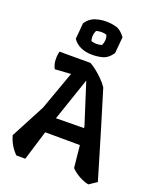

<svg xmlns="http://www.w3.org/2000/svg" viewBox="-176 -1077 975 1195"><g transform="rotate(20 311.0 -479.5)"><path d="M303 -750Q261 -750 227.5 -765Q194 -780 175 -809L184 -915Q210 -953 246 -964Q282 -975 316 -975Q352 -975 384 -966Q416 -957 445 -917L435 -809Q409 -770 376.5 -760Q344 -750 303 -750ZM335 -913Q334 -916 331 -917ZM345 -898Q329 -903 311 -903Q293 -903 277 -898Q267 -878 267 -857Q267 -850 268 -842.5Q269 -835 272 -828Q306 -818 341 -828Q351 -848 351 -869Q351 -886 345 -898ZM516 -330 609 -18 558 16Q530 11 498 -6Q466 -23 440 -49L425 -196L195 -197L135 0H76Q55 -20 38 -47.5Q21 -75 11 -111L130 -337L222 -593L117 -586Q103 -610 101.5 -642Q100 -674 107 -699H312Q331 -689 354.5 -670.5Q378 -652 400.5 -629.5Q423 -607 439 -583ZM228 -302 413 -304 412 -315 325 -587Z"/></g></svg>

Font: Langar
Style: Regular
Weight: 400
Designer: Alessia Mazzarella
Foundry: Typeland
Version: Version 1.001; ttfautohint (v1.8.3)